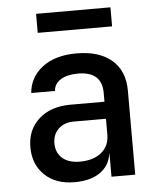

<svg xmlns="http://www.w3.org/2000/svg" viewBox="-54 -797 707 854"><g transform="rotate(-5 300.0 -370.5)"><path d="M245 10Q161 10 111.5 -37.5Q62 -85 62 -162Q62 -240 115 -287.5Q168 -335 256 -335H408V-375Q408 -470 301 -470Q253 -470 224 -452Q195 -434 193 -402H87Q92 -471 149 -515.5Q206 -560 302 -560Q404 -560 460 -511.5Q516 -463 516 -376V0H410V-103H409Q402 -50 359 -20Q316 10 245 10ZM276 -79Q337 -79 372.5 -108.5Q408 -138 408 -188V-259H264Q221 -259 195.5 -234Q170 -209 170 -170Q170 -128 198 -103.5Q226 -79 276 -79ZM139 -666V-751H471V-666Z"/></g></svg>

Font: JetBrains Mono NL SemiBold
Style: Regular
Weight: 600
Designer: Philipp Nurullin, Konstantin Bulenkov
Foundry: JetBrains
Version: Version 2.304; ttfautohint (v1.8.4.7-5d5b)